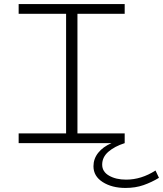

<svg xmlns="http://www.w3.org/2000/svg" viewBox="-20 -706 804 947"><path d="M764 171Q728 193 688 207Q648 221 599 221Q532 221 486.5 192Q441 163 441 114Q441 77 464.5 47.5Q488 18 530 0H72V-48H306V-638H72V-686H595V-638H362V-48H595V0Q545 16 514.5 42.5Q484 69 484 106Q484 141 518 160.5Q552 180 602 180Q677 180 747 135Z"/></svg>

Font: BioRhyme Expanded Light
Style: Regular
Weight: 300
Width: 7
Designer: Aoife Mooney
Foundry: Aoife Mooney Type
Version: Version 1.001